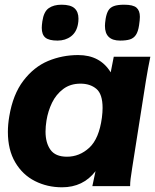

<svg xmlns="http://www.w3.org/2000/svg" viewBox="-20 -791 659 816"><path d="M13.5 -230.5Q13.5 -262 19.5 -297Q35 -390 79.5 -448.2Q124 -506.5 184.2 -531.8Q244.5 -557 312.5 -557Q405.5 -557 450.5 -483.5L463.5 -550H619Q614.5 -528.5 609.2 -500.2Q604 -472 600 -447L541.5 -75.5L540 -65Q537 -47 535 -30.8Q533 -14.5 533 0H372.5Q374.5 -11 386 -63.5Q333.5 5 243.5 5Q181 5 128.5 -21.5Q76 -48 44.8 -101Q13.5 -154 13.5 -230.5ZM413 -290.5Q416 -314 416 -332Q416 -391 389.8 -413.2Q363.5 -435.5 322 -435.5Q279 -435.5 248.8 -412.8Q218.5 -390 201.2 -354.5Q184 -319 177.5 -278.5Q173.5 -253.5 173.5 -231.5Q173.5 -184 194.5 -154.5Q215.5 -125 264.5 -125Q318 -125 359.5 -163.2Q401 -201.5 413 -290.5ZM157.5 -672.5Q157.5 -683 160 -700.5Q166 -741.5 187 -756.2Q208 -771 241.5 -771Q280 -771 296.8 -755.8Q313.5 -740.5 313.5 -712Q313.5 -699.5 311.5 -689Q305.5 -654.5 281.8 -636.5Q258 -618.5 224.5 -618.5Q188 -618.5 172.8 -631.2Q157.5 -644 157.5 -672.5ZM426 -681Q426 -691.5 429 -711.5Q433 -734.5 440.8 -747Q448.5 -759.5 464.2 -765.2Q480 -771 507.5 -771Q545.5 -771 560 -758.5Q574.5 -746 574.5 -719.5Q574.5 -707 571 -683.5Q567 -656.5 557.5 -642.5Q548 -628.5 532.2 -623.5Q516.5 -618.5 490.5 -618.5Q426 -618.5 426 -681Z"/></svg>

Font: JuliaMono Black
Style: Italic
Weight: 900
Italic angle: -9°
Monospace: yes
Designer: cormullion
Foundry: corm
Version: Version 0.057; ttfautohint (v1.8.4)